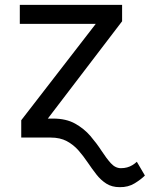

<svg xmlns="http://www.w3.org/2000/svg" viewBox="-20 -566 616 790"><path d="M169.9 -78.1H198.2Q252 -78.1 289.1 -57.4Q326.2 -36.6 352.1 -6.3Q377.9 23.9 397.7 54.4Q417.5 85 436 105.5Q454.6 126 477.5 126Q491.2 126 502.9 122.8Q514.6 119.6 524.7 113.5Q534.7 107.4 543 99.6L576.2 156.2Q560.1 172.4 533.7 188.5Q507.3 204.6 472.7 204.1Q440.4 204.1 417.5 189.5Q394.5 174.8 376.5 151.6Q358.4 128.4 340.8 102.3Q323.2 76.2 303 53Q282.7 29.8 255.1 14.9Q227.5 0 188.5 0H169.9ZM176.8 -78.1V0H67.4V-71.3L374 -467.8H61.5V-545.9H482.4V-478.5Z"/></svg>

Font: GitLab Sans
Style: Regular
Weight: 400
Designer: Rasmus Andersson
Foundry: Modifications by GitLab B.V., manufactured by rsms
Version: Version 4.000;git-c8fb6b7